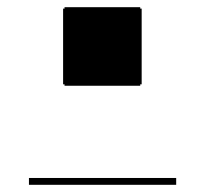

<svg xmlns="http://www.w3.org/2000/svg" viewBox="-20 -515 570 534"><path d="M155.5 -280.5V-491H374V-280.5ZM60.5 -1V-20H470V-1ZM159.5 -276.5V-495H370V-276.5Z"/></svg>

Font: Bodoni Moda 11pt
Style: Bold
Weight: 700
Designer: Owen Earl
Foundry: indestructible type
Version: Version 2.004